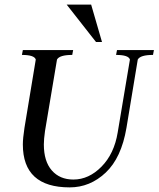

<svg xmlns="http://www.w3.org/2000/svg" viewBox="-20 -802 687 832"><path d="M375 -782 422 -620H396L269 -782ZM298 -24Q365 -24 420 -80Q475 -136 490 -228L543 -544Q537 -564 483 -564L487 -585H647L643 -564Q588 -564 577 -544L528 -248Q506 -118 438 -54Q370 10 282 10Q79 10 79 -176Q79 -202 86 -248L135 -544Q129 -564 75 -564L79 -585H297L293 -564Q238 -564 227 -544L175 -234Q170 -199 170 -176Q170 -103 204.5 -63.5Q239 -24 298 -24Z"/></svg>

Font: Judson
Style: Italic
Weight: 400
Italic angle: -9.5°
Version: Version 20110429